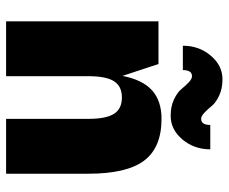

<svg xmlns="http://www.w3.org/2000/svg" viewBox="-80 -670 750 630"><g transform="rotate(90 295.0 -355.0)"><path d="M190 -500 229 -382Q242 -448 276.5 -479Q311 -510 370 -510Q464 -510 507 -453Q550 -396 550 -270V0H370V-270Q370 -328 353.5 -354Q337 -380 300 -380Q263 -380 246.5 -354Q230 -328 230 -270V0H50V-500ZM130 -580Q130 -633 162.5 -671.5Q195 -710 240 -710Q271 -710 294 -699Q317 -688 327.5 -675Q338 -662 349.5 -651Q361 -640 370 -640Q390 -640 390 -670H470Q470 -617 437.5 -578.5Q405 -540 360 -540Q329 -540 306 -551Q283 -562 272.5 -575Q262 -588 250.5 -599Q239 -610 230 -610Q210 -610 210 -580Z"/></g></svg>

Font: Fivo Sans Modern Heavy
Style: Regular
Weight: 900
Designer: Alexander Slobzheninov
Foundry: Alexander Slobzheninov
Version: 1.0